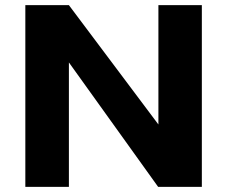

<svg xmlns="http://www.w3.org/2000/svg" viewBox="-20 -731 890 751"><path d="M79.1 0V-710.9H249.5L599.6 -244.1V-710.9H769.5V0H598.6L249.5 -486.8V0Z"/></svg>

Font: Bert Sans Black
Style: Regular
Weight: 900
Designer: Christian Robertson, Adam Twardoch, & Cristiano Sobral
Foundry: Google
Version: Version 12.135;January 10, 2020;FontCreator 12.0.0.2547 64-b